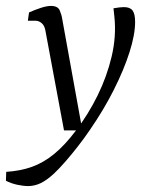

<svg xmlns="http://www.w3.org/2000/svg" viewBox="-75 -440 499 648"><path d="M20 188Q4 188 -17 183.5Q-38 179 -55 170L-54 140Q-6 137 33 123Q72 109 108 79.5Q144 50 181 1Q223 -54 254.5 -118Q286 -182 302 -250Q318 -318 311 -384L308 -412Q319 -414 328 -415Q337 -416 343 -416Q364 -416 372.5 -404.5Q381 -393 381 -366Q381 -323 362 -263.5Q343 -204 309 -136.5Q275 -69 228 -1Q209 27 187.5 54.5Q166 82 145.5 105.5Q125 129 107 146Q82 169 61.5 178.5Q41 188 20 188ZM141 0 78 -338Q75 -354 65.5 -362Q56 -370 45 -370H19L23 -398Q43 -407 63 -413.5Q83 -420 97 -420Q120 -420 126.5 -405Q133 -390 135 -376L203 0Z"/></svg>

Font: Yrsa Light
Style: Italic
Weight: 300
Italic angle: -7.10001°
Designer: Anna Giedrys (Yrsa+Rasa design), David Brezina (Yrsa art-direction, Rasa art-direction, design)
Foundry: Rosetta Type Foundry
Version: Version 2.004